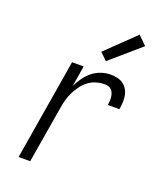

<svg xmlns="http://www.w3.org/2000/svg" viewBox="-143 -860 785 948"><g transform="rotate(20 250.0 -386.0)"><path d="M70 0 158 -530H219L201 -421Q212 -444 227.5 -466Q243 -488 263.5 -504.5Q284 -521 309 -529.5Q334 -538 359 -538Q377 -538 394.5 -534Q412 -530 425.5 -520Q439 -510 447.5 -495.5Q456 -481 459 -464Q462 -447 461 -428.5Q460 -410 457 -392H396Q398 -403 398.5 -413.5Q399 -424 398 -434Q397 -444 393.5 -453.5Q390 -463 383.5 -470Q377 -477 367.5 -480Q358 -483 347 -483Q325 -483 303 -476.5Q281 -470 262.5 -456Q244 -442 230 -423Q216 -404 206 -383.5Q196 -363 190 -341.5Q184 -320 181 -299L131 0ZM313 -592 276 -628 425 -772 470 -728Z"/></g></svg>

Font: Iosevka Curly Light Oblique
Style: Regular
Weight: 300
Italic angle: -9°
Monospace: yes
Designer: Belleve Invis
Foundry: Belleve Invis
Version: Version 11.1.0; ttfautohint (v1.8.3)